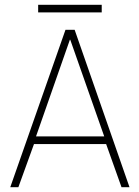

<svg xmlns="http://www.w3.org/2000/svg" viewBox="-20 -785 583 805"><path d="M140 -733V-765H406.5V-733ZM254.5 -660H293L523 0H489.5L425 -181H122.5L57 0H23ZM131 -213H417L274.5 -618.5H273Z"/></svg>

Font: League Spartan ExtraLight
Style: Regular
Weight: 200
Foundry: The League of Moveable Type
Version: Version 2.002